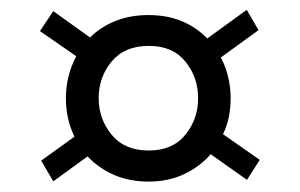

<svg xmlns="http://www.w3.org/2000/svg" viewBox="-20 -542 594 380"><path d="M273.9 -182.6Q235.8 -182.6 205.3 -196Q174.8 -209.5 153.3 -232.4L85.4 -183.1L61.5 -224.1L127.4 -271.5Q110.4 -306.2 110.4 -347.7Q110.4 -392.1 130.9 -430.7L59.1 -480.5L85.4 -520L158.2 -467.8Q179.2 -488.8 208.5 -500.5Q237.8 -512.2 273.9 -512.2Q311 -512.2 340.1 -500Q369.1 -487.8 390.1 -465.8L468.3 -522.5L491.7 -482.4L417 -428.2Q426.8 -410.2 431.6 -389.4Q436.5 -368.7 436.5 -347.7Q436.5 -328.6 432.9 -310.5Q429.2 -292.5 421.4 -276.4L494.1 -225.6L468.8 -186L397 -236.8Q376 -212.4 344.7 -197.5Q313.5 -182.6 273.9 -182.6ZM274.4 -244.1Q321.8 -244.1 346.9 -275.4Q372.1 -306.6 372.1 -347.7Q372.1 -389.2 346.9 -420.2Q321.8 -451.2 274.4 -451.2Q226.6 -451.2 200.9 -420.2Q175.3 -389.2 175.3 -347.7Q175.3 -306.6 200.9 -275.4Q226.6 -244.1 274.4 -244.1Z"/></svg>

Font: Monda SemiBold
Style: Regular
Weight: 600
Designer: Vernon Adams
Foundry: Vernon Adams
Version: Version 2.200